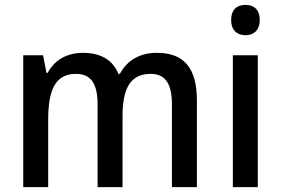

<svg xmlns="http://www.w3.org/2000/svg" viewBox="-20 -765 1149 785"><path d="M621 -549C555 -549 501 -521 470 -463H464C442 -518 394 -549 319 -549C256 -549 203 -521 175 -467H170L156 -539H75V0H177V-273C177 -393 203 -463 291 -463C351 -463 379 -424 379 -338V0H481V-290C481 -402 512 -463 596 -463C655 -463 683 -424 683 -337V0H785V-354C785 -489 731 -549 621 -549Z M984 -745C949 -745 925 -726 925 -683C925 -641 950 -621 984 -621C1017 -621 1042 -641 1042 -683C1042 -726 1018 -745 984 -745ZM1034 -539H932V0H1034Z"/></svg>

Font: Noto Sans Devanagari SemiCondensed Medium
Style: Regular
Weight: 500
Width: 4
Designer: Jelle Bosma - Monotype Design Team
Foundry: Monotype Imaging Inc.
Version: Version 2.004